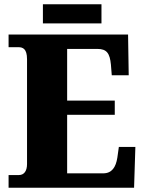

<svg xmlns="http://www.w3.org/2000/svg" viewBox="-20 -875 674 895"><path d="M180 -766H453V-855H180ZM20 0H605L611 -190H534L527 -140C520 -96 502 -67 461 -67H293V-340H515V-406H293V-647H434C478 -647 492 -626 497 -574L501 -524H580L577 -714H20V-655H66C86 -655 106 -648 106 -599V-110C106 -79 93 -59 68 -59H20Z"/></svg>

Font: Noto Serif Tamil SemiCondensed Black
Style: Italic
Weight: 900
Width: 4
Italic angle: -12°
Designer: Indian Type Foundry, Tom Grace, and the Monotype Design Team
Foundry: Monotype Imaging Inc.
Version: Version 2.003